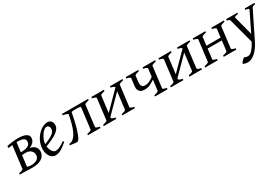

<svg xmlns="http://www.w3.org/2000/svg" viewBox="76 -1501 4055 2776"><g transform="rotate(-30 2104.0 -112.5)"><path d="M236.3 -429.7H228.5Q225.1 -429.7 221.2 -429.2L201.7 -271.5H206.5Q252.4 -271.5 281.7 -278.3Q311 -285.2 328.1 -296.4Q345.2 -307.6 352.8 -322.3Q360.4 -336.9 362.3 -352.5Q364.3 -370.6 359.6 -385Q355 -399.4 340.6 -409.2Q326.2 -418.9 300.8 -424.3Q275.4 -429.7 236.3 -429.7ZM254.9 -231Q236.8 -231 222.9 -229.7Q209 -228.5 196.3 -226.1L174.8 -50.8Q174.8 -49.8 175.3 -46.9Q186.5 -40 203.6 -37.1Q220.7 -34.2 237.8 -34.2Q266.6 -34.2 290.5 -39.6Q314.5 -44.9 332 -55.2Q349.6 -65.4 360.6 -81.1Q371.6 -96.7 374.5 -117.2Q377 -137.2 371.6 -157.5Q366.2 -177.7 352.1 -194.1Q337.9 -210.4 314 -220.7Q290 -231 254.9 -231ZM455.1 -129.4Q451.2 -98.6 435.3 -73.7Q419.4 -48.8 392.3 -31.2Q365.2 -13.7 327.6 -4.4Q290 4.9 241.7 4.9Q227.5 4.9 205.1 4.4Q182.6 3.9 159.2 3.2Q135.7 2.4 114.3 1.7Q92.8 1 80.1 0.5Q67.4 0 66.4 0H26.9L29.3 -21Q63.5 -27.8 82 -35.9Q100.6 -43.9 101.6 -50.8L147.5 -423.3Q128.4 -420.9 110.8 -418.5Q93.3 -416 78.1 -413.6L78.6 -446.8Q95.2 -450.7 117.7 -454.6Q140.1 -458.5 165.5 -461.7Q190.9 -464.8 216.3 -466.8Q241.7 -468.8 263.2 -468.8Q356 -468.8 400.6 -442.6Q445.3 -416.5 439.5 -370.6Q434.6 -331.1 411.9 -305.4Q389.2 -279.8 342.3 -262.2Q372.6 -256.8 395.3 -244.9Q418 -232.9 432.1 -215.8Q446.3 -198.7 452.1 -176.8Q456.1 -162.1 456.1 -146Q456.1 -137.7 455.1 -129.4Z M656.2 -381.8Q640.1 -367.2 624.8 -346.2Q609.4 -325.2 596.9 -300.8Q584.5 -276.4 576.2 -249.8Q567.9 -223.1 565.9 -197.3Q629.9 -222.2 667.2 -242.4Q704.6 -262.7 723.6 -280.8Q742.7 -298.8 748 -315.4Q753.4 -332 753.4 -349.1Q753.4 -364.3 749.5 -375.2Q745.6 -386.2 739.3 -392.8Q732.9 -399.4 724.9 -402.6Q716.8 -405.8 708.5 -405.8Q700.7 -405.8 685.5 -400.1Q670.4 -394.5 656.2 -381.8ZM831.5 -371.1Q831.5 -357.4 828.4 -342.3Q825.2 -327.1 815.2 -311Q805.2 -294.9 787.4 -277.3Q769.5 -259.8 740 -241Q710.4 -222.2 668 -201.9Q625.5 -181.6 566.4 -159.7Q569.3 -132.3 577.9 -109.9Q586.4 -87.4 597.9 -71.3Q609.4 -55.2 622.8 -46.1Q636.2 -37.1 649.4 -37.1Q659.7 -37.1 674.3 -39.3Q689 -41.5 708.3 -48.8Q727.5 -56.2 751.7 -70.3Q775.9 -84.5 805.2 -107.9Q810.5 -105 814.7 -98.4Q818.8 -91.8 820.3 -87.9Q780.3 -53.2 749.5 -32Q718.8 -10.7 694.6 0.7Q670.4 12.2 651.1 16.1Q631.8 20 614.3 20Q598.1 20 577.6 11Q557.1 2 539.1 -17.8Q521 -37.6 508.5 -69.6Q496.1 -101.6 496.1 -147.9Q496.1 -186 505.4 -222.9Q514.6 -259.8 532 -293.7Q549.3 -327.6 574.7 -357.9Q600.1 -388.2 632.3 -413.1Q643.6 -421.9 657.7 -429.9Q671.9 -438 687.3 -444.1Q702.6 -450.2 718.5 -453.6Q734.4 -457 749.5 -457Q770.5 -457 785.9 -449.5Q801.3 -441.9 811.5 -429.7Q821.8 -417.5 826.7 -402.1Q831.5 -386.7 831.5 -371.1Z M1165 0 1167.5 -21Q1200.7 -27.3 1219.7 -35.2Q1238.8 -43 1239.3 -49.8L1282.2 -398.4Q1282.7 -402.3 1280.8 -405.3Q1278.8 -408.2 1272.7 -410.4Q1266.6 -412.6 1255.1 -413.8Q1243.7 -415 1226.1 -415H1169.4Q1151.9 -414.6 1142.1 -412.6Q1132.3 -410.6 1127.9 -406.7Q1118.7 -359.4 1110.4 -318.4Q1102.1 -277.3 1093 -240.7Q1084 -204.1 1074.7 -171.4Q1065.4 -138.7 1054.7 -108.4Q1043.9 -78.1 1034.4 -55.4Q1024.9 -32.7 1015.1 -18.1Q1005.4 -3.4 994.6 2.9Q985.8 8.3 975.1 8.3H970.2L863.8 -4.9L869.1 -25.9Q884.3 -26.9 900.4 -32Q916.5 -37.1 933.8 -50.3Q951.2 -63.5 968.5 -86.4Q985.8 -109.4 1003.4 -145.5Q1012.7 -165 1022.7 -192.6Q1032.7 -220.2 1042.2 -253.9Q1051.8 -287.6 1060.5 -325.9Q1069.3 -364.3 1076.2 -405.8Q1074.2 -408.7 1066.7 -412.1Q1059.1 -415.5 1047.9 -419.2Q1036.6 -422.9 1022.5 -426.5Q1008.3 -430.2 992.7 -433.1L995.1 -454.1H1430.7L1428.2 -433.1Q1394 -426.3 1375.5 -418.2Q1356.9 -410.2 1356 -403.3L1313 -50.8Q1312 -44.9 1327.4 -36.4Q1342.8 -27.8 1377.4 -21L1375 0Z M1738.8 0 1741.2 -21Q1775.4 -27.8 1793.9 -35.9Q1812.5 -43.9 1813.5 -50.8L1848.6 -339.4L1578.6 -66.4L1576.7 -50.8Q1575.7 -44.9 1591.1 -36.4Q1606.4 -27.8 1641.1 -21L1638.7 0H1428.7L1431.2 -21Q1465.3 -27.8 1483.9 -35.9Q1502.4 -43.9 1503.4 -50.8L1546.9 -403.3Q1547.4 -409.2 1532 -417.7Q1516.6 -426.3 1481.9 -433.1L1484.4 -454.1H1694.3L1691.9 -433.1Q1657.7 -426.3 1639.2 -418.2Q1620.6 -410.2 1620.1 -403.3L1585.9 -127.4L1856.4 -400.9L1856.9 -403.3Q1857.4 -409.2 1842 -417.7Q1826.7 -426.3 1792 -433.1L1794.4 -454.1H2004.4L2002 -433.1Q1967.8 -426.3 1949.2 -418.2Q1930.7 -410.2 1930.2 -403.3L1886.7 -50.8Q1885.7 -44.9 1901.1 -36.4Q1916.5 -27.8 1951.2 -21L1948.7 0Z M2284.7 0 2287.1 -21Q2321.3 -27.8 2339.8 -35.9Q2358.4 -43.9 2359.4 -50.8L2380.9 -227.5Q2353.5 -207.5 2330.1 -194.3Q2306.6 -181.2 2285.9 -173.3Q2265.1 -165.5 2245.8 -162.6Q2226.6 -159.7 2207.5 -159.7Q2190.4 -159.7 2170.7 -164.3Q2150.9 -168.9 2135 -181.4Q2119.1 -193.8 2109.9 -215.3Q2100.6 -236.8 2104 -270.5L2120.1 -403.3Q2121.1 -409.2 2106.2 -417.7Q2091.3 -426.3 2055.7 -433.1L2058.1 -454.1H2268.1L2265.6 -433.1Q2230 -426.3 2212.2 -417.7Q2194.3 -409.2 2193.4 -403.3L2181.6 -305.7Q2178.7 -277.8 2182.4 -259.5Q2186 -241.2 2194.6 -230.2Q2203.1 -219.2 2216.3 -214.8Q2229.5 -210.4 2245.6 -210.4Q2255.9 -210.4 2268.8 -211.9Q2281.7 -213.4 2298.6 -219.5Q2315.4 -225.6 2337.2 -237.5Q2358.9 -249.5 2386.2 -270L2402.3 -403.3Q2403.3 -409.2 2387.9 -417.7Q2372.6 -426.3 2337.9 -433.1L2340.3 -454.1H2550.3L2547.9 -433.1Q2513.7 -426.3 2495.1 -418.2Q2476.6 -410.2 2475.6 -403.3L2432.6 -50.8Q2431.6 -44.9 2447 -36.4Q2462.4 -27.8 2497.1 -21L2494.6 0Z M2858.4 0 2860.8 -21Q2895 -27.8 2913.6 -35.9Q2932.1 -43.9 2933.1 -50.8L2968.3 -339.4L2698.2 -66.4L2696.3 -50.8Q2695.3 -44.9 2710.7 -36.4Q2726.1 -27.8 2760.7 -21L2758.3 0H2548.3L2550.8 -21Q2585 -27.8 2603.5 -35.9Q2622.1 -43.9 2623 -50.8L2666.5 -403.3Q2667 -409.2 2651.6 -417.7Q2636.2 -426.3 2601.6 -433.1L2604 -454.1H2814L2811.5 -433.1Q2777.3 -426.3 2758.8 -418.2Q2740.2 -410.2 2739.7 -403.3L2705.6 -127.4L2976.1 -400.9L2976.6 -403.3Q2977.1 -409.2 2961.7 -417.7Q2946.3 -426.3 2911.6 -433.1L2914.1 -454.1H3124L3121.6 -433.1Q3087.4 -426.3 3068.8 -418.2Q3050.3 -410.2 3049.8 -403.3L3006.3 -50.8Q3005.4 -44.9 3020.8 -36.4Q3036.1 -27.8 3070.8 -21L3068.4 0Z M3432.1 0 3434.6 -21Q3468.8 -27.8 3487.3 -35.9Q3505.9 -43.9 3506.8 -50.8L3527.3 -219.7H3290.5L3270 -50.8Q3269 -44.9 3284.4 -36.4Q3299.8 -27.8 3334.5 -21L3332 0H3122.1L3124.5 -21Q3158.7 -27.8 3177.2 -35.9Q3195.8 -43.9 3196.8 -50.8L3240.2 -403.3Q3240.7 -409.2 3225.3 -417.7Q3210 -426.3 3175.3 -433.1L3177.7 -454.1H3387.7L3385.3 -433.1Q3351.1 -426.3 3332.5 -418.2Q3314 -410.2 3313.5 -403.3L3295.9 -263.7H3532.7L3550.3 -403.3Q3550.8 -409.2 3535.4 -417.7Q3520 -426.3 3485.4 -433.1L3487.8 -454.1H3697.8L3695.3 -433.1Q3661.1 -426.3 3642.6 -418.2Q3624 -410.2 3623.5 -403.3L3580.1 -50.8Q3579.1 -44.9 3594.5 -36.4Q3609.9 -27.8 3644.5 -21L3642.1 0Z M4205.1 -433.1Q4189.9 -429.7 4180.4 -426.8Q4170.9 -423.8 4164.6 -420.2Q4158.2 -416.5 4154.5 -411.9Q4150.9 -407.2 4147.5 -399.9L3930.2 40Q3902.8 94.2 3873 132.8Q3843.3 171.4 3813 196Q3782.7 220.7 3754.2 232.4Q3725.6 244.1 3701.2 244.1Q3682.6 244.1 3667.2 241.7Q3651.9 239.3 3641.1 235.6Q3630.4 231.9 3624.5 227.1Q3619.6 223.1 3619.6 219.2V218.3Q3619.6 215.3 3626.7 206.5Q3633.8 197.8 3643.8 187.3Q3653.8 176.8 3664.8 167Q3675.8 157.2 3684.6 152.3Q3706.1 166 3729.2 167Q3752.4 168 3771 161.1Q3780.3 158.2 3793.5 147.5Q3806.6 136.7 3820.6 121.1Q3834.5 105.5 3848.1 85.7Q3861.8 65.9 3873.5 44.9L3891.6 11.2L3782.2 -399.9Q3779.3 -413.6 3767.6 -420.7Q3755.9 -427.7 3731.9 -433.1L3734.4 -454.1H3922.9L3920.4 -433.1Q3901.4 -430.7 3888.9 -428.2Q3876.5 -425.8 3869.4 -422.1Q3862.3 -418.5 3860.8 -413.1Q3859.4 -407.7 3861.3 -399.9L3942.9 -88.9L4094.2 -399.9Q4097.7 -407.2 4096.4 -412.4Q4095.2 -417.5 4089.1 -421.1Q4083 -424.8 4071.3 -427.5Q4059.6 -430.2 4042 -433.1L4044.4 -454.1H4207.5Z"/></g></svg>

Font: Akkhara
Style: Italic
Weight: 400
Italic angle: -7°
Designer: J. Victor Gaultney
Version: Version 1.00 June 13, 2006, initial release